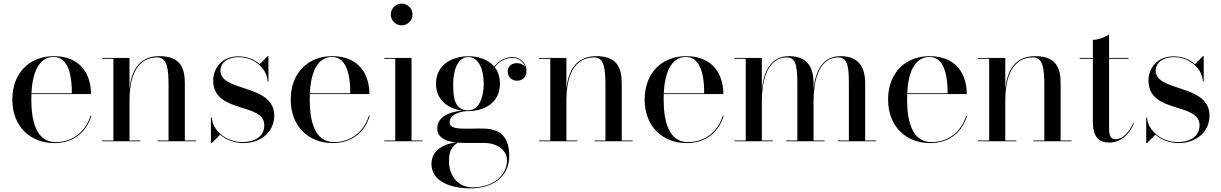

<svg xmlns="http://www.w3.org/2000/svg" viewBox="-20 -780 6740 1060"><path d="M484.5 -141H479.5C454.5 -60 388.5 4.5 286.5 4.5C178.5 4.5 153 -116 153 -230C153 -240 153 -250.5 153.5 -260.5H482.5C482.5 -369.5 425 -470 277 -470C146 -470 48 -380 48 -230C48 -80 149.5 10 280 10C391 10 458.5 -55 484.5 -141ZM277 -465.5C365 -465.5 377.5 -341.5 376.5 -265H153.5C158.5 -367.5 188.5 -465.5 277 -465.5Z M544.5 -4.5V0H755.5V-4.5H695V-223C695 -312 712 -463 850 -463C905.5 -463 910.5 -391.5 910.5 -307.5V-4.5H850V0H1061.5V-4.5H1000.5V-319C1000.5 -406 975.5 -470 859 -470C739.5 -470 704.5 -377 695 -291V-460H544.5V-455.5H606V-4.5Z M1149 10 1195 -36.5C1228 -8 1274 10 1324 10C1420.5 10 1494 -52.5 1494 -141.5C1494 -318 1197 -271 1197 -389.5C1197 -437.5 1241 -464.5 1297.5 -464.5C1390 -464.5 1456.5 -394 1457.5 -330H1462V-470H1457.5L1414 -426C1385 -451.5 1344.5 -469 1296.5 -469C1201.5 -469 1157 -399.5 1157 -335.5C1157 -151 1439 -216 1439 -89C1439 -20 1377.5 4.5 1318 4.5C1233 4.5 1152.5 -57 1149.5 -131H1144.5V10Z M2021.5 -141H2016.5C1991.5 -60 1925.5 4.5 1823.5 4.5C1715.5 4.5 1690 -116 1690 -230C1690 -240 1690 -250.5 1690.5 -260.5H2019.5C2019.5 -369.5 1962 -470 1814 -470C1683 -470 1585 -380 1585 -230C1585 -80 1686.5 10 1817 10C1928 10 1995.5 -55 2021.5 -141ZM1814 -465.5C1902 -465.5 1914.5 -341.5 1913.5 -265H1690.5C1695.5 -367.5 1725.5 -465.5 1814 -465.5Z M2137.5 -700C2137.5 -667 2164.5 -640 2197.5 -640C2230.5 -640 2257.5 -667 2257.5 -700C2257.5 -733 2230.5 -760 2197.5 -760C2164.5 -760 2137.5 -733 2137.5 -700ZM2101 -4.5V0H2312.5V-4.5H2252V-460H2101V-455.5H2162V-4.5Z M2394 -71.5C2394 -24.5 2434 0 2499 7C2451.5 9.5 2362 38.5 2362 125C2362 219.5 2463.5 260 2579 260C2691.5 260 2791.5 201.5 2791.5 82C2791.5 -53.5 2711 -70.5 2636 -70.5C2607.5 -70.5 2594 -69.5 2559 -69.5C2504.5 -69.5 2462.5 -71.5 2462.5 -106C2462.5 -145.5 2514.5 -164 2556.5 -166.5C2560 -166.5 2563 -166.5 2566 -166.5C2647 -166.5 2740 -207.5 2740 -318C2740 -356 2729.5 -386 2711.5 -408.5C2739 -447.5 2778.5 -460.5 2808 -460.5C2846 -460.5 2870 -437.5 2878.5 -411.5C2868.5 -424.5 2850.5 -431.5 2833.5 -431.5C2809.5 -431.5 2783 -418.5 2783 -385C2783 -352 2808.5 -334.5 2833.5 -334.5C2858.5 -334.5 2886.5 -347 2886.5 -389.5C2886.5 -427.5 2856.5 -465 2807.5 -465C2779.5 -465 2738 -452 2709 -412C2674.5 -453 2618 -469.5 2566 -469.5C2485 -469.5 2387 -428.5 2387 -318C2387 -223.5 2459 -180 2530.5 -169C2453.5 -162 2394 -131.5 2394 -71.5ZM2482 -318C2482 -392 2507 -465 2566 -465C2625 -465 2650.5 -392 2650.5 -318C2650.5 -244 2625 -171 2566 -171C2487 -171 2482 -244 2482 -318ZM2459 114.5C2459 67.5 2464.5 34.5 2507.5 7.5C2519 8.5 2530.5 9 2542.5 9H2652.5C2717.5 9 2779 43 2779 106C2779 193 2695 254.5 2590 254.5C2499 254.5 2459 178 2459 114.5Z M2956.5 -4.5V0H3167.5V-4.5H3107V-223C3107 -312 3124 -463 3262 -463C3317.5 -463 3322.5 -391.5 3322.5 -307.5V-4.5H3262V0H3473.5V-4.5H3412.5V-319C3412.5 -406 3387.5 -470 3271 -470C3151.5 -470 3116.5 -377 3107 -291V-460H2956.5V-455.5H3018V-4.5Z M3975.5 -141H3970.5C3945.5 -60 3879.5 4.5 3777.5 4.5C3669.5 4.5 3644 -116 3644 -230C3644 -240 3644 -250.5 3644.5 -260.5H3973.5C3973.5 -369.5 3916 -470 3768 -470C3637 -470 3539 -380 3539 -230C3539 -80 3640.5 10 3771 10C3882 10 3949.5 -55 3975.5 -141ZM3768 -465.5C3856 -465.5 3868.5 -341.5 3867.5 -265H3644.5C3649.5 -367.5 3679.5 -465.5 3768 -465.5Z M4035.5 -4.5V0H4246.5V-4.5H4186V-223.5C4186 -311.5 4206.5 -463 4325.5 -463C4381 -463 4382 -392 4382 -308V-4.5H4321V0H4532V-4.5H4471.5V-223.5C4471.5 -311.5 4490.5 -463 4610 -463C4665.5 -463 4666.5 -392 4666.5 -308V-4.5H4605.5V0H4817V-4.5H4756.5V-319C4756.5 -406 4724 -470 4620 -470C4513.5 -470 4481 -376 4471.5 -290V-319C4471.5 -406 4440 -470 4335.5 -470C4228.5 -470 4195.5 -373.5 4186 -286.5V-460H4035.5V-455.5H4097V-4.5Z M5319.5 -141H5314.5C5289.5 -60 5223.5 4.5 5121.5 4.5C5013.5 4.5 4988 -116 4988 -230C4988 -240 4988 -250.5 4988.5 -260.5H5317.5C5317.5 -369.5 5260 -470 5112 -470C4981 -470 4883 -380 4883 -230C4883 -80 4984.5 10 5115 10C5226 10 5293.5 -55 5319.5 -141ZM5112 -465.5C5200 -465.5 5212.5 -341.5 5211.5 -265H4988.5C4993.5 -367.5 5023.5 -465.5 5112 -465.5Z M5379.5 -4.5V0H5590.5V-4.5H5530V-223C5530 -312 5547 -463 5685 -463C5740.5 -463 5745.5 -391.5 5745.5 -307.5V-4.5H5685V0H5896.5V-4.5H5835.5V-319C5835.5 -406 5810.5 -470 5694 -470C5574.5 -470 5539.5 -377 5530 -291V-460H5379.5V-455.5H5441V-4.5Z M6240.5 -99.5 6236.5 -101C6217 -54 6178.5 -11.5 6141.5 -11.5C6114 -11.5 6103 -24.5 6103 -74.5V-455.5H6210V-460H6103V-590C6083 -575 6043.5 -560 6013.5 -560V-460H5941V-455.5H6013.5V-111C6013.5 -56 6023 7 6105 7C6166.5 7 6216 -37 6240.5 -99.5Z M6312.5 10 6358.5 -36.5C6391.5 -8 6437.5 10 6487.5 10C6584 10 6657.5 -52.5 6657.5 -141.5C6657.5 -318 6360.5 -271 6360.5 -389.5C6360.5 -437.5 6404.5 -464.5 6461 -464.5C6553.5 -464.5 6620 -394 6621 -330H6625.5V-470H6621L6577.5 -426C6548.5 -451.5 6508 -469 6460 -469C6365 -469 6320.5 -399.5 6320.5 -335.5C6320.5 -151 6602.5 -216 6602.5 -89C6602.5 -20 6541 4.5 6481.5 4.5C6396.5 4.5 6316 -57 6313 -131H6308V10Z"/></svg>

Font: Bodoni* 36pt
Style: Regular
Weight: 400
Version: Version 2.3